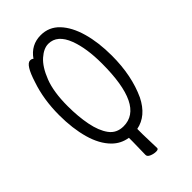

<svg xmlns="http://www.w3.org/2000/svg" viewBox="-268 -788 1037 1037"><g transform="rotate(-45 250.0 -270.0)"><path d="M285 163Q285 173 267.5 173Q250 173 232 165.5Q214 158 214 145L216 46V16Q164 8 127 -29Q81 -75 58.5 -155Q36 -235 36 -337Q36 -456 70 -555Q102 -657 134 -657Q147 -657 153 -650Q197 -713 271 -713Q334 -713 377 -667.5Q420 -622 442.5 -543Q465 -464 465 -363Q465 -210 412 -96Q365 -2 282 14V56ZM240 -48Q397 -48 397 -371Q397 -487 368 -564Q335 -651 267 -651Q232 -651 194.5 -618Q157 -585 130 -516Q103 -447 103 -339Q103 -259 116 -193Q129 -127 158 -87.5Q187 -48 240 -48Z"/></g></svg>

Font: LXGW WenKai Mono Lite
Style: Regular
Weight: 400
Monospace: yes
Designer: LXGW / Fontworks Inc.
Foundry: LXGW / Fontworks Inc.
Version: Version 1.520; June 14, 2025